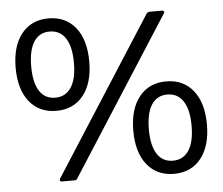

<svg xmlns="http://www.w3.org/2000/svg" viewBox="-53 -804 1012 873"><g transform="rotate(-5 453.0 -367.0)"><path d="M31 -533Q31 -632 76 -688Q121 -744 199 -744Q277 -744 322 -688Q367 -632 367 -533Q367 -434 322 -378Q277 -322 199 -322Q121 -322 76 -378Q31 -434 31 -533ZM195 0Q189 0 187 -4Q185 -8 188 -13L646 -727Q652 -734 659 -734H717Q723 -734 725.5 -730Q728 -726 724 -721L266 -7Q262 0 254 0ZM297 -533Q297 -607 271.5 -645.5Q246 -684 199 -684Q152 -684 127 -645.5Q102 -607 102 -533Q102 -459 127 -420.5Q152 -382 199 -382Q246 -382 271.5 -420.5Q297 -459 297 -533ZM539 -201Q539 -300 584 -356Q629 -412 707 -412Q785 -412 830 -356Q875 -300 875 -201Q875 -102 830 -46Q785 10 707 10Q629 10 584 -46Q539 -102 539 -201ZM805 -201Q805 -275 779.5 -313.5Q754 -352 707 -352Q660 -352 635 -313.5Q610 -275 610 -201Q610 -127 635 -88.5Q660 -50 707 -50Q754 -50 779.5 -88.5Q805 -127 805 -201Z"/></g></svg>

Font: LINE Seed Sans TH
Style: Regular
Weight: 400
Designer: Dalton Maag Ltd | Thai characters by Cadson Demak Co.,Ltd.
Foundry: Dalton Maag Ltd
Version: Version 1.002